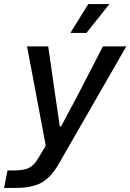

<svg xmlns="http://www.w3.org/2000/svg" viewBox="-60 -757 641 944"><path d="M-23 81H11Q55 81 81 69Q107 57 128 21L165 -41L73 -529H177L213 -279L234 -135H240L317 -279L446 -529H561L231 45Q193 113 146 140Q99 167 17 167H-40ZM374 -737H478L365 -595H286Z"/></svg>

Font: Mona Sans Medium
Style: Italic
Weight: 500
Italic angle: -11.7°
Designer: Deni Anggara
Foundry: GitHub
Version: Version 2.000